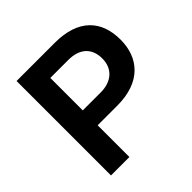

<svg xmlns="http://www.w3.org/2000/svg" viewBox="-182 -857 1011 1011"><g transform="rotate(-45 323.5 -351.5)"><path d="M83.5 -703.1V0H220.7V-236.3H367.7C543 -236.3 625 -335.9 625 -469.7C625 -612.8 543 -703.1 367.7 -703.1ZM220.7 -347.2V-588.9H355C433.1 -588.9 486.8 -549.8 486.8 -467.8C486.8 -390.6 433.1 -347.2 355 -347.2Z"/></g></svg>

Font: Faust Sans Bold
Style: Regular
Weight: 700
Designer: Andreas Faust
Version: Version 1.003;Glyphs 3.1.2 (3151)